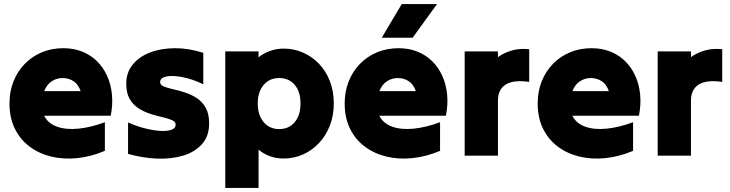

<svg xmlns="http://www.w3.org/2000/svg" viewBox="-20 -772 3621 952"><path d="M500 -24Q500 -24 500 -24Q500 -24 500 -24Q431 5 363 12Q295 19 234.5 4.5Q174 -10 127 -45Q80 -80 53.5 -134Q27 -188 27 -259Q27 -318 46.5 -367.5Q66 -417 102 -454.5Q138 -492 187 -512.5Q236 -533 294 -533Q346 -533 388 -516Q430 -499 461 -468.5Q492 -438 511 -396Q530 -354 535 -304Q540 -254 529 -198Q447 -198 364 -198Q281 -198 199 -198Q218 -160 262.5 -144Q307 -128 368.5 -134Q430 -140 500 -166Q500 -131 500 -95Q500 -59 500 -24ZM290 -385Q290 -385 290 -385Q290 -385 290 -385Q261 -385 236.5 -369Q212 -353 199 -320Q244 -320 289.5 -320Q335 -320 380 -320Q368 -354 344.5 -369.5Q321 -385 290 -385Z M1017 -160Q1017 -160 1017 -160Q1017 -160 1017 -160Q1017 -98 982.5 -58.5Q948 -19 890 -1Q832 17 760.5 14.5Q689 12 615 -9Q615 -47 615 -87Q615 -127 615 -165Q657 -146 699 -135.5Q741 -125 775 -123Q809 -121 830 -128.5Q851 -136 851 -154Q851 -168 833.5 -176Q816 -184 788 -190.5Q760 -197 728.5 -206.5Q697 -216 669 -233.5Q641 -251 623.5 -280.5Q606 -310 606 -357Q606 -413 638.5 -452.5Q671 -492 726 -512.5Q781 -533 849 -533Q917 -533 988 -510Q988 -472 988 -432Q988 -392 988 -354Q932 -381 883 -390Q834 -399 804 -392.5Q774 -386 774 -365Q774 -351 791.5 -343.5Q809 -336 836.5 -330Q864 -324 895.5 -314Q927 -304 954.5 -286.5Q982 -269 999.5 -238.5Q1017 -208 1017 -160Z M1262 160Q1222 160 1180 160Q1138 160 1097 160Q1097 -7 1097 -178.5Q1097 -350 1097 -517Q1138 -517 1180 -517Q1222 -517 1262 -517Q1262 -510 1262 -503Q1262 -496 1262 -488Q1287 -508 1319 -519.5Q1351 -531 1387 -531Q1437 -531 1482 -511.5Q1527 -492 1561.5 -456Q1596 -420 1615.5 -370Q1635 -320 1635 -259Q1635 -199 1615.5 -149Q1596 -99 1561.5 -62.5Q1527 -26 1482 -6Q1437 14 1386 14Q1350 14 1318.5 2.5Q1287 -9 1262 -30Q1262 17 1262 65Q1262 113 1262 160ZM1364 -132Q1364 -132 1364 -132Q1364 -132 1364 -132Q1413 -132 1441.5 -166.5Q1470 -201 1470 -259Q1470 -317 1441.5 -351Q1413 -385 1364 -385Q1316 -385 1287 -350.5Q1258 -316 1258 -259Q1258 -202 1287 -167Q1316 -132 1364 -132Z M2162 -24Q2162 -24 2162 -24Q2162 -24 2162 -24Q2093 5 2025 12Q1957 19 1896.5 4.5Q1836 -10 1789 -45Q1742 -80 1715.5 -134Q1689 -188 1689 -259Q1689 -318 1708.5 -367.5Q1728 -417 1764 -454.5Q1800 -492 1849 -512.5Q1898 -533 1956 -533Q2008 -533 2050 -516Q2092 -499 2123 -468.5Q2154 -438 2173 -396Q2192 -354 2197 -304Q2202 -254 2191 -198Q2109 -198 2026 -198Q1943 -198 1861 -198Q1880 -160 1924.5 -144Q1969 -128 2030.5 -134Q2092 -140 2162 -166Q2162 -131 2162 -95Q2162 -59 2162 -24ZM1952 -385Q1952 -385 1952 -385Q1952 -385 1952 -385Q1923 -385 1898.5 -369Q1874 -353 1861 -320Q1906 -320 1951.5 -320Q1997 -320 2042 -320Q2030 -354 2006.5 -369.5Q1983 -385 1952 -385ZM1873 -585Q1898 -626 1922.5 -668.5Q1947 -711 1972 -752Q2016 -752 2060 -752Q2104 -752 2147 -752Q2117 -711 2086.5 -668.5Q2056 -626 2026 -585Q1989 -585 1950 -585Q1911 -585 1873 -585Z M2284 0Q2284 -128 2284 -258.5Q2284 -389 2284 -517Q2325 -517 2367 -517Q2409 -517 2449 -517Q2449 -510 2449 -503Q2449 -496 2449 -489Q2480 -511 2519 -522Q2558 -533 2604 -528Q2604 -488 2604 -447Q2604 -406 2604 -366Q2525 -377 2487 -352.5Q2449 -328 2449 -273Q2449 -206 2449 -137Q2449 -68 2449 0Q2409 0 2367 0Q2325 0 2284 0Z M3119 -24Q3119 -24 3119 -24Q3119 -24 3119 -24Q3050 5 2982 12Q2914 19 2853.5 4.5Q2793 -10 2746 -45Q2699 -80 2672.5 -134Q2646 -188 2646 -259Q2646 -318 2665.5 -367.5Q2685 -417 2721 -454.5Q2757 -492 2806 -512.5Q2855 -533 2913 -533Q2965 -533 3007 -516Q3049 -499 3080 -468.5Q3111 -438 3130 -396Q3149 -354 3154 -304Q3159 -254 3148 -198Q3066 -198 2983 -198Q2900 -198 2818 -198Q2837 -160 2881.5 -144Q2926 -128 2987.5 -134Q3049 -140 3119 -166Q3119 -131 3119 -95Q3119 -59 3119 -24ZM2909 -385Q2909 -385 2909 -385Q2909 -385 2909 -385Q2880 -385 2855.5 -369Q2831 -353 2818 -320Q2863 -320 2908.5 -320Q2954 -320 2999 -320Q2987 -354 2963.5 -369.5Q2940 -385 2909 -385Z M3241 0Q3241 -128 3241 -258.5Q3241 -389 3241 -517Q3282 -517 3324 -517Q3366 -517 3406 -517Q3406 -510 3406 -503Q3406 -496 3406 -489Q3437 -511 3476 -522Q3515 -533 3561 -528Q3561 -488 3561 -447Q3561 -406 3561 -366Q3482 -377 3444 -352.5Q3406 -328 3406 -273Q3406 -206 3406 -137Q3406 -68 3406 0Q3366 0 3324 0Q3282 0 3241 0Z"/></svg>

Font: Tilt Warp
Style: Regular
Weight: 400
Designer: Andy Clymer
Foundry: Andy Clymer
Version: Version 1.000